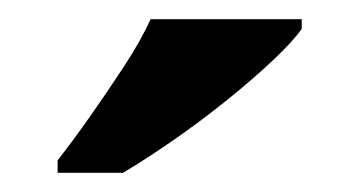

<svg xmlns="http://www.w3.org/2000/svg" viewBox="-20 -786 374 200"><path d="M40 -619Q55 -638 73.3 -664Q91.6 -690 109.3 -717Q126.9 -744 136.9 -766H294.3V-756Q285.3 -743 264.1 -723Q242.9 -703 215.5 -681Q188.1 -659 159.9 -639.5Q131.6 -620 108.2 -606H40Z"/></svg>

Font: Noto Serif Malayalam
Style: Regular
Weight: 400
Designer: Indian type Foundry, Jelle Bosma, Monotype Design Team
Foundry: Monotype Imaging Inc.
Version: Version 2.103